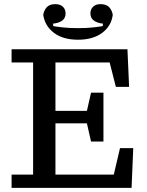

<svg xmlns="http://www.w3.org/2000/svg" viewBox="-20 -908 712 928"><path d="M36 -606V-670H596L604 -488H540L510 -606H248V-372H400L420 -460H480V-224H420L400 -312H248V-64H530L560 -192H624L616 0H36V-64H140V-606ZM357 -716Q285 -716 241 -749Q197 -782 189 -836Q192 -857 205.5 -872.5Q219 -888 247 -888Q271 -888 284 -875.5Q297 -863 297 -843Q297 -820 280 -808Q263 -796 237 -794V-782Q252 -779 283.5 -775.5Q315 -772 357 -772Q399 -772 430.5 -775.5Q462 -779 477 -782V-794Q452 -796 434.5 -808Q417 -820 417 -843Q417 -863 430 -875.5Q443 -888 465 -888Q495 -888 508.5 -872.5Q522 -857 525 -836Q518 -782 473.5 -749Q429 -716 357 -716Z"/></svg>

Font: Source Serif 4 Caption
Style: Regular
Weight: 400
Designer: Frank Grießhammer
Foundry: Adobe Systems Incorporated
Version: Version 4.004;hotconv 1.0.117;makeotfexe 2.5.65602